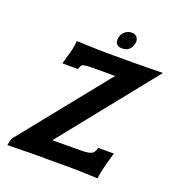

<svg xmlns="http://www.w3.org/2000/svg" viewBox="-138 -878 915 992"><g transform="rotate(20 320.0 -382.0)"><path d="M454 -721Q444 -672 398 -672Q360 -672 360 -707Q360 -731 377 -748.5Q394 -766 418 -766Q438 -766 448 -752.5Q458 -739 454 -721ZM640 -625 222 -103 378 -104Q431 -104 443 -117Q454 -128 458 -147H544Q537 -120 524 -76Q512 -30 509 2Q363 -4 275 -2Q160 -4 12 0L20 -37L413 -526H299Q240 -526 233 -519Q225 -511 221 -494H135Q149 -547 153 -558Q164 -597 165 -628Q300 -622 371 -623Q452 -622 640 -625Z"/></g></svg>

Font: GFS Neohellenic Rg
Style: Bold Italic
Weight: 700
Italic angle: -12°
Designer: Designed by Takis Katsoulidis and George D. Matthiopoulos.
Foundry: Designed by Takis Katsoulidis and George D. Matthiopoulos.
Version: Version 1.0